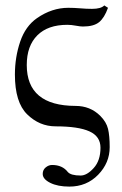

<svg xmlns="http://www.w3.org/2000/svg" viewBox="-20 -462 450 711"><path d="M186 5.9Q126 5.9 80.6 -38.6Q35.2 -83 35.2 -186Q35.2 -250 54.7 -307.6Q74.2 -365.2 117.2 -395Q172.4 -433.1 232.9 -433.1Q253.9 -433.1 276.9 -431.2Q299.8 -429.2 320.8 -429.2Q354 -429.2 366.2 -441.9L379.9 -433.1Q366.7 -396 346.9 -379.9Q327.1 -363.8 287.1 -363.8Q277.3 -363.8 260.7 -366.9Q244.1 -370.1 229 -370.1Q157.2 -370.1 118.2 -331.1Q79.1 -292 79.1 -221.2Q79.1 -70.3 259.8 -69.8Q314 -69.8 351.1 -33.2Q374 -10.3 380.1 15.4Q386.2 41 386.2 83Q386.2 141.1 343.5 185.1Q300.8 229 236.8 229Q193.8 229 166 215.1Q138.2 201.2 138.2 182.1Q138.2 167 149.2 158Q160.2 148.9 172.9 148.9Q210.9 148.9 231 174.8Q242.2 188 278.8 188Q301.8 188 326.9 160.4Q352.1 132.8 352.1 85Q352.1 43 311 24.4Q270 5.9 186 5.9Z"/></svg>

Font: Biolilbert
Style: Regular
Weight: 400
Designer: Philipp H. Poll
Foundry: Philipp H. Poll
Version: Version 1.1.0